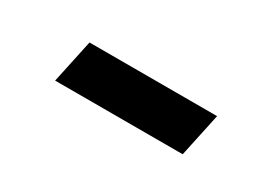

<svg xmlns="http://www.w3.org/2000/svg" viewBox="-20 -854 539 394"><g transform="rotate(30 250.0 -657.5)"><path d="M120.6 -709H422.9L400.9 -606H98.6Z"/></g></svg>

Font: Zoram GWebM
Style: Bold Italic
Weight: 700
Italic angle: -12°
Foundry: Ascender Corporation
Version: Version 1.000